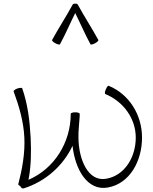

<svg xmlns="http://www.w3.org/2000/svg" viewBox="-20 -1035 853 1072"><path d="M315 -788C346 -845 371 -904 400 -962C429 -904 454 -845 485 -788C487 -784 498 -787 510 -793C523 -800 531 -808 529 -812C493 -878 451 -942 415 -1008C413 -1013 407 -1016 400 -1014C394 -1016 387 -1013 385 -1008C349 -942 307 -878 271 -812C269 -808 277 -800 290 -793C302 -787 313 -784 315 -788ZM112 17C235 -22 333 -110 385 -221C400 -85 470 32 582 12C705 -10 773 -136 773 -267C773 -392 703 -508 587 -556C583 -558 576 -549 571 -536C565 -524 564 -512 568 -510C668 -469 738 -374 738 -267C738 -158 677 -55 573 -37C473 -19 419 -142 418 -267C417 -303 422 -338 424 -374C425 -382 425 -391 425 -400C425 -404 414 -408 400 -408C386 -408 375 -404 375 -400C375 -239 283 -93 139 -31C154 -108 155 -188 151 -268C146 -361 135 -454 104 -542C102 -546 90 -545 77 -541C64 -536 55 -529 56 -525C87 -441 112 -355 116 -266C120 -178 104 -91 82 -6C82 -3 86 0 93 4C96 13 105 19 112 17Z"/></svg>

Font: Nupuram Thin
Style: Regular
Weight: 100
Designer: Santhosh Thottingal (santhosh.thottingal@gmail.com)
Foundry: SMC
Version: Version 1.000